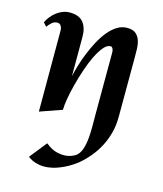

<svg xmlns="http://www.w3.org/2000/svg" viewBox="-95 -456 634 749"><g transform="rotate(15 221.5 -82.0)"><path d="M384.3 -40Q384.3 -5.9 376.2 24.4Q368.2 54.7 354.2 81.1Q340.3 107.4 321.3 130.1Q302.2 152.8 280.3 170.9Q248.5 195.3 214.8 208.5Q200.7 214.4 184.6 218Q168.5 221.7 152.1 221.7Q135.7 221.7 118.9 216.8Q102.1 211.9 86.4 200.2L141.6 130.9Q167 151.4 189.2 156Q211.4 160.6 228 158.2Q247.6 155.3 263.2 145Q276.9 134.8 283.7 114.5Q290.5 94.2 292.7 69.3Q294.9 44.4 294.7 17.8Q294.4 -8.8 294.4 -32.2L294.9 -272Q294.9 -275.4 294.7 -280Q294.4 -284.7 293 -288.8Q291.5 -293 289.1 -295.9Q286.6 -298.8 282.2 -298.8Q268.6 -298.8 254.6 -282.2Q240.7 -265.6 227.8 -239.3Q214.8 -212.9 203.9 -180.2Q192.9 -147.5 184.6 -115.5Q176.3 -83.5 171.6 -55.7Q167 -27.8 167 -11.2L78.1 20V-308.1Q78.1 -317.9 73.2 -325.9Q68.4 -334 58.1 -334Q45.9 -334 35.9 -325Q25.9 -315.9 20 -307.1L6.8 -321.8Q12.7 -334 21.7 -345.5Q30.8 -356.9 42.2 -365.7Q53.7 -374.5 67.1 -379.6Q80.6 -384.8 95.2 -384.8Q133.3 -384.8 150.1 -363.5Q167 -342.3 167 -306.2V-147Q171.4 -167 179 -192.6Q186.5 -218.3 197.3 -244.6Q208 -271 221.4 -296.1Q234.9 -321.3 251 -341.1Q267.1 -360.8 286.1 -372.8Q305.2 -384.8 327.1 -384.8Q350.1 -384.8 361.8 -374.8Q373.5 -364.7 378.7 -349.4Q383.8 -334 384.3 -315.4Q384.8 -296.9 384.8 -279.8Z"/></g></svg>

Font: Redressed
Style: Regular
Weight: 400
Designer: Astigmatic (AOETI)
Foundry: Astigmatic (AOETI)
Version: Version 1.000